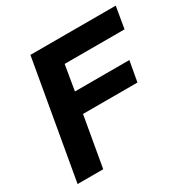

<svg xmlns="http://www.w3.org/2000/svg" viewBox="-152 -808 933 947"><g transform="rotate(-30 314.0 -334.0)"><path d="M25 0 142 -668H628L607 -545H266L242 -402H552L531 -286H221L171 0Z"/></g></svg>

Font: Gantari
Style: Bold Italic
Weight: 700
Italic angle: -10°
Designer: Anugrah Pasau
Foundry: Lafontype
Version: Version 1.000; ttfautohint (v1.8.4.7-5d5b)